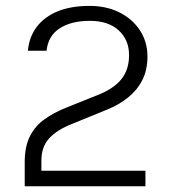

<svg xmlns="http://www.w3.org/2000/svg" viewBox="-20 -648 607 668"><path d="M66 0V-84Q66 -138.5 84.2 -174.2Q102.5 -210 134.8 -233Q167 -256 208 -272.5L327.5 -320.5Q378 -341.5 403.5 -374Q429 -406.5 429 -456.5Q429 -509.5 392.8 -542.5Q356.5 -575.5 292.5 -575.5Q228 -575.5 187.8 -549.5Q147.5 -523.5 142 -471.5H77Q81.5 -520 108.2 -555Q135 -590 181.2 -608.8Q227.5 -627.5 292 -627.5Q350 -627.5 395.5 -604.8Q441 -582 467 -542.2Q493 -502.5 493 -451.5Q493 -404 475 -369Q457 -334 425.8 -309Q394.5 -284 354.5 -267.5L231 -217Q178.5 -196.5 151.2 -166.8Q124 -137 124 -89.5V-54H486V0Z"/></svg>

Font: Karla Light
Style: Regular
Weight: 300
Designer: Jonathan Pinhorn
Version: Version 2.004;gftools[0.9.33]